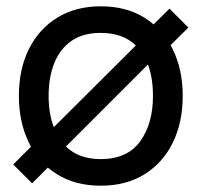

<svg xmlns="http://www.w3.org/2000/svg" viewBox="-20 -575 640 610"><path d="M82 7.5 22 -52.5 78.5 -109Q74.5 -115.5 71.5 -122.5Q40 -187 40 -270.5Q40 -355.5 72 -419.5Q104 -483.5 162.5 -519.2Q221 -555 300 -555Q381 -555 439.5 -518.5Q454.5 -509 468 -497.5L518.5 -547.5L578.5 -487.5L522 -431.5Q525.5 -425 529 -418Q560.5 -354 560.5 -270.5Q560.5 -186 529 -121.8Q497.5 -57.5 439 -21.2Q380.5 15 300 15Q219.5 15 161 -21.5Q145.5 -31 132 -42.5ZM411.5 -430.5Q371 -470.5 300 -470.5Q243.5 -470.5 207 -445Q170.5 -419.5 152.5 -374.5Q134.5 -329.5 134.5 -270.5Q134.5 -213.5 151 -171ZM300 -69.5Q384 -69.5 425 -125.5Q466 -181.5 466 -270.5Q466 -327.5 450 -370L189.5 -109.5Q230.5 -69.5 300 -69.5Z"/></svg>

Font: Cns Manrope Med
Style: Regular
Weight: 500
Designer: Mikhail Sharanda
Foundry: Mikhail Sharanda
Version: Version 4.504